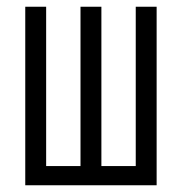

<svg xmlns="http://www.w3.org/2000/svg" viewBox="-20 -550 540 570"><path d="M55 0H445V-530H383V-57H281V-530H219V-57H117V-530H55Z"/></svg>

Font: Iosevka SS09 Light
Style: Regular
Weight: 300
Monospace: yes
Designer: Belleve Invis
Foundry: Belleve Invis
Version: Version 5.2.1; ttfautohint (v1.8.3)